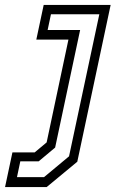

<svg xmlns="http://www.w3.org/2000/svg" viewBox="-94 -560 469 780"><path d="M-73.5 200 -43.5 59H47L95.5 18.5L184 -399H53.5L83.5 -540H355.5L220 97L95.5 200ZM-25 159.5H85L186.5 75L309.5 -502H113L99.5 -438H231.5L130 39.5L63 95.5H-11.5Z"/></svg>

Font: Tourney Condensed Regular
Style: Italic
Weight: 400
Width: 3
Italic angle: -12°
Designer: Tyler Finck
Foundry: Etcetera Type Co
Version: Version 1.010; ttfautohint (v1.8.3)